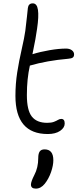

<svg xmlns="http://www.w3.org/2000/svg" viewBox="-20 -760 483 1130"><path d="M261.2 28.8Q70.8 28.8 70.8 -195.8Q70.8 -266.6 81.3 -333.7Q91.8 -400.9 107.7 -470Q123.5 -539.1 128.9 -578.1Q133.8 -616.7 138.7 -662.6Q143.6 -708.5 144 -712.9Q147.5 -740.2 172.9 -740.2Q197.8 -740.2 203.4 -701.9Q209 -663.6 198.2 -590.8Q191.9 -541 170.9 -440.9Q216.3 -455.1 271.5 -464.6Q326.7 -474.1 369.1 -474.1Q389.6 -474.1 402.8 -464.4Q416 -454.6 416 -439.9Q416 -426.8 408 -421.1Q399.9 -415.5 380.9 -414.1Q256.3 -403.3 155.8 -374Q138.2 -295.9 138.2 -200.2Q138.2 -111.3 167.2 -74.2Q196.3 -37.1 257.8 -37.1Q282.2 -37.1 297.4 -43Q312.5 -48.8 321.5 -54.4Q330.6 -60.1 340.8 -60.1Q360.8 -60.1 360.8 -33.2Q360.8 -8.3 333.7 10.3Q306.6 28.8 261.2 28.8ZM190.9 350.1Q162.1 350.1 162.1 326.2Q162.1 309.1 182.1 270Q205.1 226.6 205.1 169.9Q205.1 143.6 213.9 131.3Q222.7 119.1 242.2 119.1Q293.9 119.1 293.9 183.1Q293.9 213.9 280.3 253.2Q266.6 292.5 243.2 321.8Q220.2 350.1 190.9 350.1Z"/></svg>

Font: Shantell Sans Irregular Bouncy
Style: Regular
Weight: 300
Designer: Stephen Nixon, Anya Danilova, Shantell Martin
Foundry: Arrow Type
Version: Version 1.006;[9816181b4]